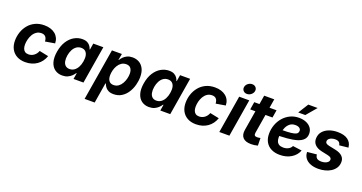

<svg xmlns="http://www.w3.org/2000/svg" viewBox="-46 -1593 4937 2622"><g transform="rotate(20 2423.0 -282.0)"><path d="M267.6 10.7Q195.1 10.7 143.2 -17.8Q91.4 -46.4 63.6 -98Q35.9 -149.6 35.9 -218.8Q35.9 -281.9 55.7 -341.6Q75.6 -401.3 114.6 -449Q153.6 -496.7 211.4 -524.7Q269.1 -552.7 344.8 -552.7Q394 -552.7 434.1 -540Q474.2 -527.3 503.3 -503.4Q532.3 -479.6 548.2 -445.8Q564.2 -412.1 565 -370.1L425.6 -346.9Q424.5 -368.1 419.2 -384.8Q414 -401.5 404.1 -413.3Q394.2 -425.1 379.2 -431.3Q364.2 -437.5 343.4 -437.5Q302 -437.5 271.7 -416.5Q241.4 -395.6 221.7 -361.8Q202.1 -327.9 192.6 -289.1Q183.1 -250.2 183.1 -214.2Q183.1 -181.6 192.3 -156.7Q201.6 -131.8 221.4 -118.2Q241.2 -104.6 272.2 -104.6Q293.9 -104.6 313.9 -111.4Q333.9 -118.1 350.8 -130.7Q367.8 -143.3 380.9 -161.2Q394 -179.1 402 -201L534.2 -173.8Q519.4 -130.8 494.3 -96.8Q469.2 -62.8 434.9 -38.8Q400.7 -14.8 358.5 -2.1Q316.3 10.7 267.6 10.7Z M803.2 9.1Q740.6 9.1 695.6 -23.5Q650.5 -56 631.4 -118.8Q612.4 -181.6 627.3 -272.2Q643 -365.7 683.6 -428Q724.2 -490.2 779.9 -521.5Q835.6 -552.7 896.1 -552.7Q942.3 -552.7 970.5 -537.2Q998.6 -521.8 1013.8 -498.9Q1029 -476 1035.3 -454H1040.3L1055.2 -545.9H1201.3L1111 0H966.8L981 -87.4H974.1Q960.1 -64.9 937 -42.8Q913.9 -20.6 880.9 -5.7Q847.9 9.1 803.2 9.1ZM868.3 -108.3Q906 -108.3 935.5 -129Q965 -149.7 984.8 -186.6Q1004.7 -223.5 1012.6 -272.7Q1021 -322.4 1013.4 -358.9Q1005.7 -395.4 982.8 -415.4Q959.9 -435.4 922.2 -435.4Q883.7 -435.4 854 -414.5Q824.3 -393.6 804.9 -357Q785.6 -320.4 777.6 -272.7Q769.9 -224.8 777.2 -187.5Q784.4 -150.3 807.3 -129.3Q830.2 -108.3 868.3 -108.3Z M1202 204.1 1326.5 -545.9H1470.6L1454.3 -454H1458.7Q1472.3 -476.7 1494.5 -499.6Q1516.7 -522.4 1549.3 -537.6Q1581.9 -552.7 1626 -552.7Q1680 -552.7 1722.4 -528.5Q1764.7 -504.2 1789.3 -456.2Q1813.9 -408.1 1813.9 -336.8Q1813.9 -278.4 1797.6 -217.5Q1781.3 -156.7 1748.4 -105.4Q1715.6 -54.2 1665.6 -22.5Q1615.7 9.1 1548.4 9.1Q1501.8 9.1 1472.2 -7Q1442.7 -23.1 1426.7 -46.4Q1410.7 -69.7 1404 -91.7H1397.1L1348.5 204.1ZM1506.6 -108.3Q1547.6 -108.3 1577.3 -129.7Q1607 -151.1 1626.4 -185Q1645.8 -218.9 1655.2 -257Q1664.6 -295.1 1664.6 -328.6Q1664.6 -377.4 1643.1 -406.4Q1621.6 -435.4 1576.6 -435.4Q1537.5 -435.4 1507.9 -415.6Q1478.3 -395.8 1458.6 -363.5Q1438.8 -331.1 1428.7 -292.6Q1418.6 -254.2 1418.6 -216.9Q1418.6 -166.7 1440.9 -137.5Q1463.2 -108.3 1506.6 -108.3Z M2064.5 9.1Q2001.9 9.1 1956.8 -23.5Q1911.7 -56 1892.7 -118.8Q1873.6 -181.6 1888.6 -272.2Q1904.3 -365.7 1944.8 -428Q1985.4 -490.2 2041.1 -521.5Q2096.9 -552.7 2157.4 -552.7Q2203.5 -552.7 2231.7 -537.2Q2259.9 -521.8 2275.1 -498.9Q2290.2 -476 2296.5 -454H2301.5L2316.4 -545.9H2462.6L2372.2 0H2228L2242.2 -87.4H2235.4Q2221.3 -64.9 2198.2 -42.8Q2175.1 -20.6 2142.1 -5.7Q2109.1 9.1 2064.5 9.1ZM2129.5 -108.3Q2167.2 -108.3 2196.7 -129Q2226.2 -149.7 2246 -186.6Q2265.9 -223.5 2273.8 -272.7Q2282.2 -322.4 2274.6 -358.9Q2267 -395.4 2244 -415.4Q2221.1 -435.4 2183.5 -435.4Q2144.9 -435.4 2115.2 -414.5Q2085.6 -393.6 2066.2 -357Q2046.8 -320.4 2038.8 -272.7Q2031.1 -224.8 2038.4 -187.5Q2045.7 -150.3 2068.5 -129.3Q2091.4 -108.3 2129.5 -108.3Z M2747.5 10.7Q2675 10.7 2623.2 -17.8Q2571.3 -46.4 2543.6 -98Q2515.9 -149.6 2515.9 -218.8Q2515.9 -281.9 2535.7 -341.6Q2555.6 -401.3 2594.6 -449Q2633.6 -496.7 2691.4 -524.7Q2749.1 -552.7 2824.8 -552.7Q2874 -552.7 2914.1 -540Q2954.2 -527.3 2983.2 -503.4Q3012.3 -479.6 3028.2 -445.8Q3044.1 -412.1 3045 -370.1L2905.6 -346.9Q2904.4 -368.1 2899.2 -384.8Q2894 -401.5 2884.1 -413.3Q2874.2 -425.1 2859.2 -431.3Q2844.2 -437.5 2823.4 -437.5Q2782 -437.5 2751.7 -416.5Q2721.4 -395.6 2701.7 -361.8Q2682.1 -327.9 2672.6 -289.1Q2663.1 -250.2 2663.1 -214.2Q2663.1 -181.6 2672.3 -156.7Q2681.6 -131.8 2701.4 -118.2Q2721.2 -104.6 2752.1 -104.6Q2773.9 -104.6 2793.9 -111.4Q2813.9 -118.1 2830.8 -130.7Q2847.7 -143.3 2860.9 -161.2Q2874 -179.1 2881.9 -201L3014.1 -173.8Q2999.4 -130.8 2974.3 -96.8Q2949.1 -62.8 2914.9 -38.8Q2880.6 -14.8 2838.5 -2.1Q2796.3 10.7 2747.5 10.7Z M3085.3 0 3175.7 -545.9H3322.1L3231.8 0ZM3260.6 -617.1Q3227.5 -617.1 3207.6 -639.2Q3187.7 -661.3 3192.8 -692.3Q3197.9 -723.9 3225.2 -745.7Q3252.6 -767.5 3285.7 -767.5Q3319 -767.5 3338.9 -745.7Q3358.7 -723.8 3353.5 -692.3Q3348.4 -661.3 3321.2 -639.2Q3293.9 -617.1 3260.6 -617.1Z M3718.4 -545.9 3700.1 -434.3H3376.3L3394.5 -545.9ZM3491.7 -675.8H3638.1L3552.6 -159.8Q3548.4 -133.3 3558.2 -121.1Q3568 -109 3594 -109Q3602.6 -109 3617.9 -111.1Q3633.2 -113.2 3641.5 -115.1L3644 -5.3Q3618.9 1.7 3594.5 4.7Q3570.1 7.6 3547.5 7.6Q3464.9 7.6 3428.3 -32.3Q3391.6 -72.3 3403.9 -146.9Z M3966.2 11.7Q3893.5 11.7 3840.8 -14.9Q3788.1 -41.5 3759.7 -91.4Q3731.3 -141.2 3731.3 -210.9Q3731.3 -280 3754.2 -342.1Q3777 -404.1 3818.9 -451.9Q3860.8 -499.8 3918.4 -527.4Q3975.9 -555 4045.3 -555Q4103 -555 4148.7 -535.9Q4194.3 -516.8 4220.7 -481.2Q4247.1 -445.7 4247.1 -396Q4247.1 -345.1 4217.3 -312.3Q4187.6 -279.4 4129.4 -261Q4071.3 -242.6 3986.3 -235.3Q3901.3 -228 3790.8 -228L3805.9 -316.6Q3899.5 -316.6 3959.2 -319.7Q4018.8 -322.9 4051.9 -331Q4084.9 -339.1 4097.9 -353.2Q4110.9 -367.2 4110.9 -388.8Q4110.9 -414.7 4089.3 -429.7Q4067.6 -444.7 4030.2 -444.7Q3982.4 -444.7 3951.6 -419.9Q3920.8 -395.2 3903.6 -357.5Q3886.5 -319.8 3879.5 -279.7Q3872.5 -239.5 3872.5 -208.5Q3872.5 -177.4 3882.1 -152.4Q3891.7 -127.5 3914.7 -113Q3937.6 -98.6 3976.8 -98.6Q4018.8 -98.6 4050.7 -115.9Q4082.7 -133.2 4096.5 -164.1L4228.2 -146.7Q4201.3 -75.1 4131.8 -31.7Q4062.3 11.7 3966.2 11.7ZM4006.9 -619.1 4099.3 -767.1H4235.2L4109.6 -619.1Z M4526.1 10.7Q4459.8 10.7 4411.1 -8.5Q4362.4 -27.7 4335.2 -63Q4308 -98.3 4305.3 -146.6Q4305 -148.7 4304.9 -150.4Q4304.8 -152.1 4304.8 -154L4442 -167.9Q4445.9 -129.8 4467.1 -113.2Q4488.4 -96.5 4532.6 -96.5Q4559.5 -96.5 4583.5 -104Q4607.5 -111.5 4623.3 -125.4Q4639.1 -139.4 4640.9 -159.1Q4642.7 -177.8 4629.3 -190.4Q4616 -203 4582.9 -209.9L4492.1 -229.3Q4420.8 -244.8 4386.6 -282.9Q4352.5 -321.1 4357 -377.5Q4360.5 -434 4395.2 -473.2Q4429.9 -512.3 4485.3 -532.5Q4540.7 -552.7 4605.8 -552.7Q4702.3 -552.7 4754.8 -514.2Q4807.2 -475.6 4814.1 -412.9Q4814.8 -410.4 4815.3 -407.7Q4815.9 -405.1 4816.1 -402.4L4685.7 -389Q4681.7 -417 4663.5 -432.4Q4645.3 -447.7 4606.4 -447.7Q4582.7 -447.7 4559.7 -440.4Q4536.7 -433.2 4521.1 -419.4Q4505.4 -405.6 4503.6 -385.2Q4501.4 -366.9 4514.1 -354.5Q4526.7 -342.1 4561 -334.6L4655.9 -315Q4727.5 -300.1 4761.9 -264.5Q4796.4 -229 4791.9 -173.8Q4789.2 -130.4 4766.8 -96.1Q4744.4 -61.8 4707.5 -37.9Q4670.6 -14.1 4623.9 -1.7Q4577.2 10.7 4526.1 10.7Z"/></g></svg>

Font: Adwaita Sans
Style: Italic
Weight: 400
Italic angle: -9.39999°
Designer: Rasmus Andersson
Foundry: rsms
Version: Version 4.001;git-9221beed3